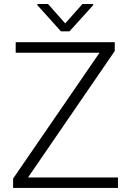

<svg xmlns="http://www.w3.org/2000/svg" viewBox="-20 -917 638 937"><path d="M116.7 -50.8H555.7V0H43.9V-45.4L465.8 -659.7H56.6V-710.9H540V-668ZM298.3 -802.7 382.3 -897.5H434.6V-891.6L319.3 -764.2H277.3L162.1 -892.1V-897.5H214.4Z"/></svg>

Font: Roboto-Light
Style: Regular
Weight: 300
Designer: Google
Version: Version 2.137; 2017